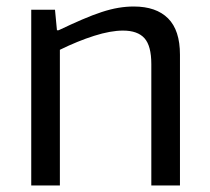

<svg xmlns="http://www.w3.org/2000/svg" viewBox="-20 -570 645 590"><path d="M76 -540H149L155 -477H160Q200 -496 232.5 -510Q265 -524 292.5 -533Q320 -542 344 -546Q368 -550 391 -550Q460 -550 496.5 -513.5Q533 -477 533 -402V0H445V-373Q445 -429 424 -452.5Q403 -476 358 -476Q320 -476 269.5 -460Q219 -444 164 -417V0H76Z"/></svg>

Font: EncodeSans
Style: Regular
Weight: 400
Designer: Pablo Impallari, Andres Torresi
Foundry: Pablo Impallari, Andres Torresi
Version: Version 1.000; ttfautohint (v1.4.1)